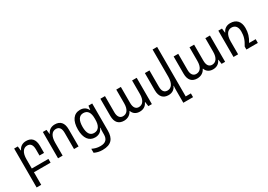

<svg xmlns="http://www.w3.org/2000/svg" viewBox="14 -1813 4343 3110"><g transform="rotate(-30 2185.5 -257.5)"><path d="M78 236H164V1H475V-69H164V-241C164 -365 210 -429 284 -429C342 -429 377 -391 377 -303V-189H462V-320C462 -445 403 -502 305 -502C232 -502 183 -464 161 -411H156L146 -492H78Z M615 0H701V-241C701 -365 747 -429 821 -429C879 -429 914 -391 914 -304V0H999V-320C999 -445 940 -502 842 -502C769 -502 720 -464 698 -411H693L683 -492H615Z M1310 245C1475 245 1538 162 1538 14V-492H1468L1458 -417H1454C1427 -471 1382 -502 1313 -502C1194 -502 1126 -406 1126 -242C1126 -79 1194 9 1306 9C1375 9 1426 -23 1451 -86H1457C1453 -51 1452 -25 1452 2V36C1452 124 1411 173 1311 173C1250 173 1205 159 1158 136V211C1205 233 1249 245 1310 245ZM1328 -62C1256 -62 1213 -117 1213 -241C1213 -365 1255 -430 1333 -430C1417 -430 1452 -367 1452 -264V-238C1452 -135 1416 -62 1328 -62Z M1847 9C1920 9 1974 -29 1999 -83H2004C2024 -26 2071 9 2142 9C2223 9 2266 -35 2288 -83H2293L2304 0H2370V-492H2284V-239C2284 -126 2239 -63 2165 -63C2112 -63 2074 -101 2074 -193V-492H1988V-236C1988 -121 1942 -63 1869 -63C1815 -63 1777 -103 1777 -189V-492H1691V-170C1691 -49 1750 9 1847 9Z M2907 166V-760H2822V-252C2822 -128 2775 -63 2702 -63C2644 -63 2609 -100 2609 -188V-492H2523V-172C2523 -48 2583 10 2679 10C2753 10 2799 -28 2821 -81H2826C2823 -53 2822 -27 2822 2V236H3004V166Z M3217 9C3290 9 3344 -29 3369 -83H3374C3394 -26 3441 9 3512 9C3593 9 3636 -35 3658 -83H3663L3674 0H3740V-492H3654V-239C3654 -126 3609 -63 3535 -63C3482 -63 3444 -101 3444 -193V-492H3358V-236C3358 -121 3312 -63 3239 -63C3185 -63 3147 -103 3147 -189V-492H3061V-170C3061 -49 3120 9 3217 9Z M4229 -70C4279 -152 4300 -220 4300 -310C4300 -432 4236 -502 4123 -502C4050 -502 4002 -464 3980 -411H3975L3965 -492H3897V0H3983V-241C3983 -365 4031 -429 4105 -429C4173 -429 4213 -383 4213 -294C4213 -214 4196 -147 4138 -55V0H4352V-70Z"/></g></svg>

Font: Noto Sans Armenian SemiCondensed
Style: Regular
Weight: 400
Width: 4
Designer: Monotype Design Team
Foundry: Monotype Imaging Inc.
Version: Version 2.008